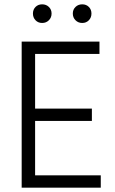

<svg xmlns="http://www.w3.org/2000/svg" viewBox="-20 -866 530 886"><path d="M174.5 -846Q193 -846 205.5 -834Q218 -822 218 -803.5Q218 -785 205.5 -772.5Q193 -760 174.5 -760Q156 -760 144 -772.5Q132 -785 132 -803.5Q132 -822 144 -834Q156 -846 174.5 -846ZM359.5 -846Q378 -846 390 -834Q402 -822 402 -803.5Q402 -785 390 -772.5Q378 -760 359.5 -760Q341 -760 328.5 -772.5Q316 -785 316 -803.5Q316 -822 328.5 -834Q341 -846 359.5 -846ZM445 0H80V-674H439V-617H142V-365H404V-308H142V-57H445Z"/></svg>

Font: Hind Mysuru Light
Style: Regular
Weight: 300
Designer: Manushi Parikh, Hitesh Malaviya
Foundry: Indian Type Foundry
Version: Version 0.703;PS 1.0;hotconv 1.0.86;makeotf.lib2.5.63406